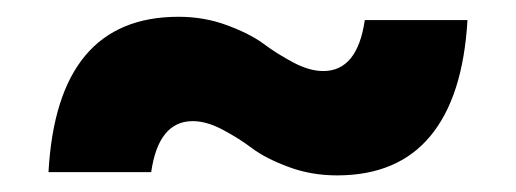

<svg xmlns="http://www.w3.org/2000/svg" viewBox="-20 -442 618 230"><path d="M540 -418Q534.7 -326.2 495.6 -279.1Q456.5 -231.9 383.8 -231.9Q352.5 -231.9 325.2 -242.2Q297.9 -252.4 282 -264.4Q266.1 -276.4 246.8 -286.6Q227.5 -296.9 210.9 -296.9Q169.9 -296.9 161.1 -235.8H38.1Q48.3 -421.9 193.8 -421.9Q225.1 -421.9 252.4 -411.6Q279.8 -401.4 295.9 -389.4Q312 -377.4 331.3 -367.2Q350.6 -356.9 367.2 -356.9Q408.2 -356.9 417 -418Z"/></svg>

Font: Human Sans
Style: Bold
Weight: 700
Designer: Tim Radville
Foundry: Continuum
Version: Version 1.000;FEAKit 1.0